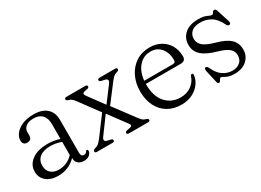

<svg xmlns="http://www.w3.org/2000/svg" viewBox="-23 -911 1865 1371"><g transform="rotate(-30 909.5 -225.0)"><path d="M46.5 -100Q46.5 -155 94 -190.5Q141.5 -226 225 -226Q252.5 -226 277.2 -221.8Q302 -217.5 323 -210.5V-332.5Q323 -381.5 298.5 -407.5Q274 -433.5 229.5 -433.5Q185.5 -433.5 164 -415.2Q142.5 -397 142.5 -372.5V-343Q142.5 -305.5 103.5 -305.5Q87 -305.5 78 -315.5Q69 -325.5 69 -342.5Q69 -372 89.8 -398.5Q110.5 -425 149.2 -441.8Q188 -458.5 242.5 -458.5Q314.5 -458.5 351.2 -424Q388 -389.5 388 -330.5V-59.5Q388 -27 412 -27Q421.5 -27 427 -31.2Q432.5 -35.5 436 -41.5Q441 -48.5 445.5 -48.5Q454.5 -48.5 454.5 -37Q454.5 -20.5 438.2 -5.2Q422 10 392.5 10Q361.5 10 344 -5.5Q326.5 -21 326.5 -50.5Q266.5 10.5 178.5 10.5Q119.5 10.5 83 -19Q46.5 -48.5 46.5 -100ZM114.5 -110Q114.5 -69 139.8 -47.2Q165 -25.5 204 -25.5Q273 -25.5 323 -77.5V-186Q302.5 -193 280 -197.8Q257.5 -202.5 232 -202.5Q176.5 -202.5 145.5 -177.8Q114.5 -153 114.5 -110Z M633.5 -388 729.5 -257.5 820.5 -378.5Q844.5 -410.5 806 -418.5L781.5 -423.5Q767 -427.5 767 -437Q767 -449.5 783.5 -449.5H910.5Q927 -449.5 927 -437Q927 -427 909 -421.5Q891.5 -417 880.5 -407Q869.5 -397 854.5 -377.5L747 -236.5L876 -64Q890 -45.5 899.5 -38Q909 -30.5 923.5 -27Q940 -22 940 -12.5Q940 0 923.5 0H767Q750 0 750 -12.5Q750 -22 763.5 -25.5L790.5 -31Q818 -36 801.5 -58.5L693 -205L595 -71.5Q572 -40 607 -32L632 -26.5Q647 -22.5 647 -12.5Q647 0 630 0H503Q486 0 486 -13Q486 -23.5 504 -29Q523.5 -33.5 536 -44.8Q548.5 -56 567 -80.5L675.5 -226L557 -386.5Q544.5 -403.5 534 -411.2Q523.5 -419 510 -422.5Q494 -427 494 -437Q494 -449.5 510.5 -449.5H665Q681.5 -449.5 681.5 -437Q681.5 -427.5 668 -423.5L643.5 -419Q615 -413 633.5 -388Z M1375.5 -283.5Q1375.5 -245.5 1333.5 -245.5H1047.5Q1047 -244 1047 -242Q1047 -143.5 1094 -90.5Q1141 -37.5 1215.5 -37.5Q1269 -37.5 1305.8 -65.2Q1342.5 -93 1354 -133Q1359.5 -143.5 1367 -143.5Q1377 -143.5 1376.5 -130Q1372.5 -92 1348.5 -60Q1324.5 -28 1285.5 -8.8Q1246.5 10.5 1196 10.5Q1131.5 10.5 1084 -18Q1036.5 -46.5 1010.8 -98Q985 -149.5 985 -218Q985 -286 1011.5 -340.5Q1038 -395 1086.2 -426.8Q1134.5 -458.5 1199.5 -458.5Q1251 -458.5 1290.8 -436.2Q1330.5 -414 1353 -374.5Q1375.5 -335 1375.5 -283.5ZM1191 -429.5Q1132 -429.5 1093.8 -386.2Q1055.5 -343 1048.5 -271H1284.5Q1307 -271 1307 -291.5Q1307 -353.5 1275.2 -391.5Q1243.5 -429.5 1191 -429.5Z M1633 -18Q1672 -18 1695.2 -39.2Q1718.5 -60.5 1718.5 -94Q1718.5 -129.5 1692.2 -151.5Q1666 -173.5 1604 -191Q1524 -213.5 1486.8 -247.5Q1449.5 -281.5 1449.5 -334Q1449.5 -388.5 1488.8 -423.8Q1528 -459 1600.5 -459Q1645 -459 1668 -447.5Q1691 -436 1702 -436Q1711.5 -436 1717.5 -447.8Q1723.5 -459.5 1734 -459.5Q1745.5 -459.5 1751 -443L1783.5 -340.5Q1791 -318 1778 -313.5Q1764 -308.5 1755 -325Q1727.5 -383.5 1688.5 -407.5Q1649.5 -431.5 1602.5 -431.5Q1553 -431.5 1528.5 -409.2Q1504 -387 1504 -351.5Q1504 -317 1532.2 -293.5Q1560.5 -270 1625.5 -252Q1701 -232 1737 -199Q1773 -166 1773 -111Q1773 -59 1735.5 -24.8Q1698 9.5 1634 9.5Q1603 9.5 1583.2 2.5Q1563.5 -4.5 1552 -11.8Q1540.5 -19 1534 -19Q1528 -19 1523.8 -12Q1519.5 -5 1515.5 2Q1511.5 9 1505 9Q1493.5 9 1490.5 -5L1468 -104Q1462 -131 1473 -134.5Q1485.5 -139 1496 -118.5Q1519.5 -65.5 1555 -41.8Q1590.5 -18 1633 -18Z"/></g></svg>

Font: Fraunces 72pt Soft Light
Style: Regular
Weight: 300
Version: Version 1.000;[b76b70a41]